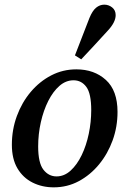

<svg xmlns="http://www.w3.org/2000/svg" viewBox="-20 -791 551 825"><path d="M211 14Q161 14 120 -6.5Q79 -27 55 -67.5Q31 -108 31 -169Q31 -234 52.5 -292.5Q74 -351 112 -396Q150 -441 200 -467Q250 -493 308 -493Q385 -493 435 -447.5Q485 -402 485 -310Q485 -246 464 -188Q443 -130 405.5 -84.5Q368 -39 318.5 -12.5Q269 14 211 14ZM223 -33Q256 -33 283.5 -58Q311 -83 331 -124.5Q351 -166 361.5 -216.5Q372 -267 372 -318Q372 -389 351 -417.5Q330 -446 296 -446Q263 -446 235.5 -422Q208 -398 187.5 -357.5Q167 -317 155.5 -266Q144 -215 144 -162Q144 -91 166.5 -62Q189 -33 223 -33ZM302 -553Q318 -593 333 -633Q348 -673 364 -713Q377 -745 393 -758Q409 -771 428 -771Q447 -771 462 -759Q477 -747 477 -726Q477 -695 442 -658Q414 -627 386 -597Q358 -567 329 -536Z"/></svg>

Font: Source Serif 4 Semibold
Style: Italic
Weight: 600
Italic angle: -12°
Designer: Frank Grießhammer
Foundry: Adobe
Version: Version 4.005;hotconv 1.1.0;makeotfexe 2.6.0